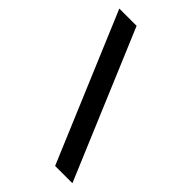

<svg xmlns="http://www.w3.org/2000/svg" viewBox="-281 -970 1201 1201"><g transform="rotate(45 319.0 -370.0)"><path d="M36.1 -859.9H189L601.1 120.1H448.2Z"/></g></svg>

Font: Hussar Preview
Style: Bold
Weight: 700
Foundry: Cannot Into Space Fonts, PlusOne Fonts
Version: Version 2.29RC2 "Millennial"